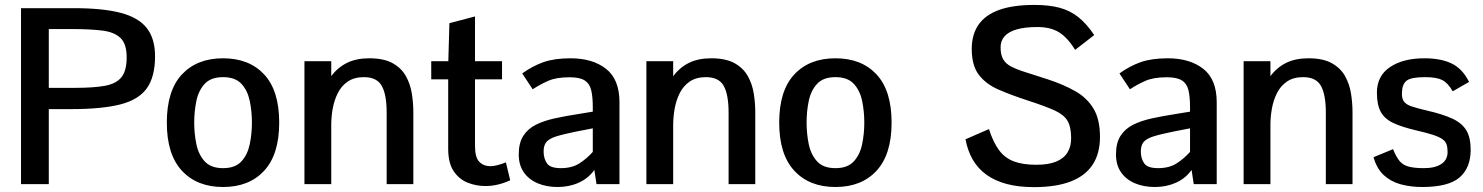

<svg xmlns="http://www.w3.org/2000/svg" viewBox="-20 -748 6026 780"><path d="M65.4 0V-714.8H280.8Q397 -714.8 469.5 -696Q542 -677.2 575.9 -634.5Q609.9 -591.8 609.9 -519Q609.9 -436.5 576.7 -389.6Q543.5 -342.8 468.5 -323.7Q393.6 -304.7 268.6 -304.7H178.2V0ZM178.2 -391.1H284.7Q359.9 -391.1 406 -399.4Q452.1 -407.7 473.4 -434.3Q494.6 -460.9 494.6 -515.1Q494.6 -570.3 469 -594.2Q443.4 -618.2 394.3 -624Q345.2 -629.9 274.9 -629.9H178.2Z M886.2 11.7Q780.3 11.7 719 -54.4Q657.7 -120.6 657.7 -250Q657.7 -379.9 719 -445.6Q780.3 -511.2 886.2 -511.2Q992.2 -511.2 1053.2 -445.6Q1114.3 -379.9 1114.3 -250Q1114.3 -120.6 1053.2 -54.4Q992.2 11.7 886.2 11.7ZM886.2 -64.9Q935.5 -64.9 960.7 -92.3Q985.8 -119.6 994.6 -162.1Q1003.4 -204.6 1003.4 -250Q1003.4 -295.9 994.6 -338.1Q985.8 -380.4 960.7 -407.5Q935.5 -434.6 886.2 -434.6Q836.9 -434.6 811.8 -407.5Q786.6 -380.4 777.8 -338.1Q769 -295.9 769 -250Q769 -204.6 777.8 -162.1Q786.6 -119.6 811.8 -92.3Q836.9 -64.9 886.2 -64.9Z M1216.8 0V-499.5H1325.7V-438.5Q1351.1 -473.1 1388.9 -492.2Q1426.8 -511.2 1480 -511.2Q1539.1 -511.2 1574.7 -491.5Q1610.4 -471.7 1628.7 -439.2Q1647 -406.7 1653.1 -367.9Q1659.2 -329.1 1659.2 -291.5V0H1550.8V-291Q1550.8 -363.3 1531 -398.9Q1511.2 -434.6 1458.5 -434.6Q1418.9 -434.6 1392.8 -416.7Q1366.7 -398.9 1352.1 -369.4Q1337.4 -339.8 1331.3 -304.7Q1325.2 -269.5 1325.7 -234.4V0Z M1952.6 7.8Q1914.1 7.8 1879.4 -6.1Q1844.7 -20 1822.8 -53Q1800.8 -85.9 1800.8 -143.6V-425.8H1731.9V-499.5H1801.3L1805.7 -653.8L1909.7 -681.2V-499.5H2019.5V-425.8H1909.7V-155.3Q1909.7 -108.4 1927.2 -90.6Q1944.8 -72.8 1971.7 -72.8Q1983.9 -72.8 2000.5 -76.9Q2017.1 -81.1 2035.2 -88.4L2052.7 -15.6Q2027.3 -3.9 2002 2Q1976.6 7.8 1952.6 7.8Z M2245.1 11.7Q2200.2 11.7 2164.3 -3.4Q2128.4 -18.6 2107.9 -48.1Q2087.4 -77.6 2087.4 -120.6Q2087.4 -167.5 2106 -196.3Q2124.5 -225.1 2157.5 -241.5Q2190.4 -257.8 2234.4 -267.3Q2278.3 -276.9 2329.1 -284.7L2388.2 -294.4V-313Q2388.2 -355 2381.8 -381.6Q2375.5 -408.2 2355.5 -421.1Q2335.4 -434.1 2293.9 -434.1Q2240.2 -434.1 2207.8 -419.9Q2175.3 -405.8 2144 -385.3Q2144 -385.3 2137.7 -395Q2131.3 -404.8 2122.8 -417.5Q2114.3 -430.2 2107.9 -439.9Q2101.6 -449.7 2101.6 -449.7Q2143.6 -480 2188 -495.6Q2232.4 -511.2 2297.9 -511.2Q2387.2 -511.2 2441.9 -468.5Q2496.6 -425.8 2496.6 -332.5V0H2403.3L2394.5 -57.6Q2370.1 -23.4 2331.3 -5.9Q2292.5 11.7 2245.1 11.7ZM2258.8 -64.9Q2303.2 -64.9 2333.3 -84Q2363.3 -103 2388.2 -130.9V-226.6L2322.8 -213.9Q2269 -203.1 2239.5 -193.8Q2210 -184.6 2198.7 -169.9Q2187.5 -155.3 2188.5 -128.9Q2189.5 -101.1 2203.1 -83Q2216.8 -64.9 2258.8 -64.9Z M2606 0V-499.5H2714.8V-438.5Q2740.2 -473.1 2778.1 -492.2Q2815.9 -511.2 2869.1 -511.2Q2928.2 -511.2 2963.9 -491.5Q2999.5 -471.7 3017.8 -439.2Q3036.1 -406.7 3042.2 -367.9Q3048.3 -329.1 3048.3 -291.5V0H2939.9V-291Q2939.9 -363.3 2920.2 -398.9Q2900.4 -434.6 2847.7 -434.6Q2808.1 -434.6 2782 -416.7Q2755.9 -398.9 2741.2 -369.4Q2726.6 -339.8 2720.5 -304.7Q2714.4 -269.5 2714.8 -234.4V0Z M3374 11.7Q3268.1 11.7 3206.8 -54.4Q3145.5 -120.6 3145.5 -250Q3145.5 -379.9 3206.8 -445.6Q3268.1 -511.2 3374 -511.2Q3480 -511.2 3541 -445.6Q3602.1 -379.9 3602.1 -250Q3602.1 -120.6 3541 -54.4Q3480 11.7 3374 11.7ZM3374 -64.9Q3423.3 -64.9 3448.5 -92.3Q3473.6 -119.6 3482.4 -162.1Q3491.2 -204.6 3491.2 -250Q3491.2 -295.9 3482.4 -338.1Q3473.6 -380.4 3448.5 -407.5Q3423.3 -434.6 3374 -434.6Q3324.7 -434.6 3299.6 -407.5Q3274.4 -380.4 3265.6 -338.1Q3256.8 -295.9 3256.8 -250Q3256.8 -204.6 3265.6 -162.1Q3274.4 -119.6 3299.6 -92.3Q3324.7 -64.9 3374 -64.9Z M4180.7 12.2Q4118.2 12.2 4070.1 -0.5Q4022 -13.2 3987.5 -38.1Q3953.1 -63 3932.1 -99.1Q3911.1 -135.3 3902.3 -182.1L3997.6 -223.6Q4015.1 -169.4 4038.8 -137.7Q4062.5 -106 4098.9 -92.3Q4135.3 -78.6 4190.4 -78.6Q4239.7 -78.6 4271 -91.6Q4302.2 -104.5 4317.1 -129.2Q4332 -153.8 4331.5 -188.5Q4331.1 -233.4 4316.4 -257.8Q4301.8 -282.2 4264.4 -299.3Q4227.1 -316.4 4157.7 -338.9Q4088.9 -361.3 4037.1 -383.8Q3985.4 -406.2 3956.5 -444.1Q3927.7 -481.9 3927.7 -549.3Q3927.7 -607.9 3955.3 -647.7Q3982.9 -687.5 4039.3 -707.8Q4095.7 -728 4182.1 -728Q4242.7 -728 4285.4 -716.3Q4328.1 -704.6 4361.3 -678Q4394.5 -651.4 4425.3 -605.5L4347.7 -545.4Q4316.4 -596.2 4281.7 -617.2Q4247.1 -638.2 4194.8 -638.2Q4144 -638.2 4110.8 -628.7Q4077.6 -619.1 4061.3 -600.8Q4044.9 -582.5 4044.9 -556.2Q4044.9 -525.4 4055.4 -507.1Q4065.9 -488.8 4088.9 -477.1Q4111.8 -465.3 4148.2 -454.1Q4184.6 -442.9 4236.3 -425.8Q4301.8 -404.3 4349.4 -377Q4397 -349.6 4422.9 -305.9Q4448.7 -262.2 4448.7 -191.9Q4448.7 -124.5 4418.9 -79.1Q4389.2 -33.7 4329.6 -10.7Q4270 12.2 4180.7 12.2Z M4671.4 11.7Q4626.5 11.7 4590.6 -3.4Q4554.7 -18.6 4534.2 -48.1Q4513.7 -77.6 4513.7 -120.6Q4513.7 -167.5 4532.2 -196.3Q4550.8 -225.1 4583.7 -241.5Q4616.7 -257.8 4660.6 -267.3Q4704.6 -276.9 4755.4 -284.7L4814.5 -294.4V-313Q4814.5 -355 4808.1 -381.6Q4801.8 -408.2 4781.7 -421.1Q4761.7 -434.1 4720.2 -434.1Q4666.5 -434.1 4634 -419.9Q4601.6 -405.8 4570.3 -385.3Q4570.3 -385.3 4564 -395Q4557.6 -404.8 4549.1 -417.5Q4540.5 -430.2 4534.2 -439.9Q4527.8 -449.7 4527.8 -449.7Q4569.8 -480 4614.3 -495.6Q4658.7 -511.2 4724.1 -511.2Q4813.5 -511.2 4868.2 -468.5Q4922.9 -425.8 4922.9 -332.5V0H4829.6L4820.8 -57.6Q4796.4 -23.4 4757.6 -5.9Q4718.8 11.7 4671.4 11.7ZM4685.1 -64.9Q4729.5 -64.9 4759.5 -84Q4789.6 -103 4814.5 -130.9V-226.6L4749 -213.9Q4695.3 -203.1 4665.8 -193.8Q4636.2 -184.6 4625 -169.9Q4613.8 -155.3 4614.7 -128.9Q4615.7 -101.1 4629.4 -83Q4643.1 -64.9 4685.1 -64.9Z M5032.2 0V-499.5H5141.1V-438.5Q5166.5 -473.1 5204.3 -492.2Q5242.2 -511.2 5295.4 -511.2Q5354.5 -511.2 5390.1 -491.5Q5425.8 -471.7 5444.1 -439.2Q5462.4 -406.7 5468.5 -367.9Q5474.6 -329.1 5474.6 -291.5V0H5366.2V-291Q5366.2 -363.3 5346.4 -398.9Q5326.7 -434.6 5273.9 -434.6Q5234.4 -434.6 5208.3 -416.7Q5182.1 -398.9 5167.5 -369.4Q5152.8 -339.8 5146.7 -304.7Q5140.6 -269.5 5141.1 -234.4V0Z M5757.3 11.7Q5711.4 11.7 5671.1 1Q5630.9 -9.8 5601.8 -36.4Q5572.8 -63 5560.1 -109.4L5639.2 -142.1Q5651.9 -110.8 5665.5 -94.2Q5679.2 -77.6 5702.1 -71.3Q5725.1 -64.9 5764.6 -64.9Q5810.1 -64.9 5835.4 -81.8Q5860.8 -98.6 5860.8 -130.4Q5860.8 -148.4 5856.9 -160.6Q5853 -172.9 5840.6 -182.1Q5828.1 -191.4 5802 -200Q5775.9 -208.5 5731.4 -218.8Q5675.3 -231.9 5640.4 -248.3Q5605.5 -264.6 5589.6 -293.2Q5573.7 -321.8 5573.7 -371.6Q5573.7 -439.5 5626.7 -475.3Q5679.7 -511.2 5766.6 -511.2Q5833.5 -511.2 5877.4 -490Q5921.4 -468.8 5948.2 -415Q5948.2 -415 5938.2 -409.4Q5928.2 -403.8 5915 -396.2Q5901.9 -388.7 5891.8 -382.8Q5881.8 -377 5881.8 -377Q5861.8 -411.6 5838.6 -423.1Q5815.4 -434.6 5769.5 -434.6Q5712.9 -434.6 5694.6 -420.4Q5676.3 -406.2 5675.3 -371.6Q5674.3 -348.1 5683.3 -335.7Q5692.4 -323.2 5714.8 -315.7Q5737.3 -308.1 5775.4 -299.3Q5841.3 -284.2 5880.6 -265.9Q5919.9 -247.6 5937.3 -218Q5954.6 -188.5 5954.6 -139.6Q5954.6 -66.4 5909.7 -27.3Q5864.7 11.7 5757.3 11.7Z"/></svg>

Font: Pontano Sans
Style: Bold
Weight: 700
Designer: Vernon Adams
Foundry: Vernon Adams
Version: Version 2.001